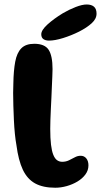

<svg xmlns="http://www.w3.org/2000/svg" viewBox="-20 -830 464 877"><path d="M232.5 27.5Q176.5 27.5 140.5 7.8Q104.5 -12 84.2 -55Q64 -98 55 -167.5Q51 -189 48 -218.5Q45 -248 43.5 -281.2Q42 -314.5 41 -346.5Q40 -378.5 40 -405.5Q40 -432.5 41 -449.5Q42 -507.5 49.5 -548Q57 -588.5 77.2 -609.2Q97.5 -630 136.5 -630Q184 -630 202 -602.8Q220 -575.5 220 -514.5Q220 -501.5 219 -481Q218 -460.5 217 -435.5Q216 -410.5 214.8 -383.5Q213.5 -356.5 212.2 -330.2Q211 -304 210.2 -281.2Q209.5 -258.5 209.5 -241.5Q209.5 -198 213 -169Q216.5 -140 223.5 -122.8Q230.5 -105.5 240.8 -98.2Q251 -91 264 -91Q281 -91 295 -97.8Q309 -104.5 321.8 -111.5Q334.5 -118.5 348.5 -118.5Q364.5 -118.5 374.2 -106.5Q384 -94.5 384 -74.5Q384 -52 370.2 -33.2Q356.5 -14.5 334 -1Q311.5 12.5 284.8 20Q258 27.5 232.5 27.5ZM203.5 -644.5Q188.5 -644.5 178.5 -651.2Q168.5 -658 168.5 -673.5Q168.5 -692.5 197.2 -718.5Q226 -744.5 267 -769.5Q296 -786.5 325.8 -798Q355.5 -809.5 376 -809.5Q397.5 -809.5 409.2 -799.5Q421 -789.5 421 -767.5Q421 -744 398.8 -723.8Q376.5 -703.5 341 -685.5Q306 -668 268.2 -656.2Q230.5 -644.5 203.5 -644.5Z"/></svg>

Font: Gluten Thin SemiBold
Style: Regular
Weight: 600
Version: Version 1.300